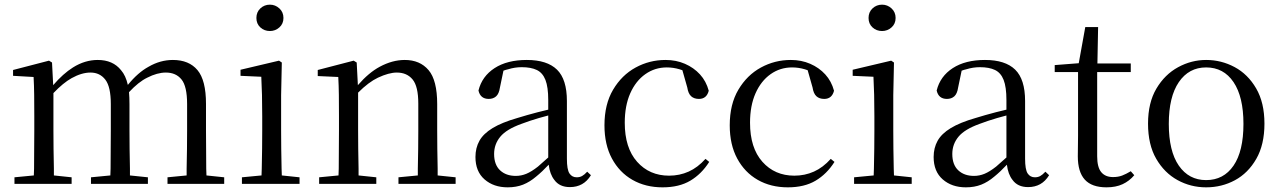

<svg xmlns="http://www.w3.org/2000/svg" viewBox="-20 -788 5489 823"><path d="M42 0V-28L125 -36Q125 -49 126 -65Q126 -106 126.5 -150.5Q127 -195 127 -229V-290Q127 -341 126.5 -381Q126 -421 124 -458L36 -463V-488L190 -528L203 -520L208 -423Q250 -472 293 -499Q344 -531 399 -531Q464 -531 499 -487Q519 -464 528 -424Q571 -477 617 -502Q667 -531 721 -531Q790 -531 826.5 -487.5Q863 -444 863 -343V-229Q863 -194 863.5 -149.5Q864 -105 864 -65Q864 -49 865 -36L941 -28V0H698V-28L780 -36Q780 -49 780 -65Q781 -105 781.5 -149.5Q782 -194 782 -229V-342Q782 -418 758 -447.5Q734 -477 691 -477Q654 -477 611 -455Q574 -437 533 -393Q535 -370 535 -342V-229Q535 -194 535.5 -149.5Q536 -105 537 -65Q537 -49 537 -36L614 -28V0H370V-28L453 -36Q454 -49 454 -65Q454 -105 454.5 -149.5Q455 -194 455 -229V-342Q455 -416 431.5 -446.5Q408 -477 368 -477Q330 -477 287 -453Q251 -433 209 -389V-229Q209 -195 209.5 -150.5Q210 -106 211 -65Q211 -49 211 -36L287 -28V0Z M1017 0V-28L1101 -36Q1102 -49 1102 -65Q1103 -106 1103.5 -150.5Q1104 -195 1104 -229V-289Q1104 -340 1103 -381Q1102 -422 1100 -459L1011 -463V-489L1176 -528L1188 -520L1185 -380V-229Q1185 -195 1185.5 -150.5Q1186 -106 1187 -65Q1187 -49 1188 -36L1264 -28V0ZM1137 -655Q1113 -655 1096 -670.5Q1079 -686 1079 -711Q1079 -736 1096 -752Q1113 -768 1137 -768Q1160 -768 1177.5 -752Q1195 -736 1195 -711Q1195 -686 1177.5 -670.5Q1160 -655 1137 -655Z M1348 0V-28L1431 -36Q1431 -49 1432 -65Q1432 -106 1432.5 -150.5Q1433 -195 1433 -229V-289Q1433 -341 1432.5 -381Q1432 -421 1430 -458L1342 -462V-488L1496 -528L1509 -520L1514 -423Q1561 -477 1608 -502Q1662 -531 1715 -531Q1780 -531 1817 -487.5Q1854 -444 1854 -342V-229Q1854 -194 1854.5 -149.5Q1855 -105 1856 -65Q1856 -49 1856 -36L1933 -28V0H1688V-28L1771 -36Q1771 -49 1771 -65Q1772 -105 1772.5 -149.5Q1773 -194 1773 -229V-344Q1773 -418 1748.5 -447.5Q1724 -477 1681 -477Q1647 -477 1600 -455Q1560 -436 1515 -391V-229Q1515 -195 1515.5 -150.5Q1516 -106 1517 -65Q1517 -49 1517 -36L1593 -28V0Z M2156 15Q2096 15 2057 -19Q2018 -53 2018 -115Q2018 -154 2035 -184.5Q2052 -215 2091.5 -239Q2131 -263 2197 -282Q2239 -295 2285 -307Q2308 -313 2330 -318V-359Q2330 -415 2318 -445.5Q2306 -476 2281 -488Q2256 -500 2216 -500Q2187 -500 2158 -491Q2148 -489 2138 -485L2123 -413Q2119 -386 2106.5 -375Q2094 -364 2075 -364Q2039 -364 2031 -400Q2046 -461 2100 -496Q2154 -531 2238 -531Q2325 -531 2367.5 -489.5Q2410 -448 2410 -355V-108Q2410 -61 2421 -44.5Q2432 -28 2452 -28Q2465 -28 2475 -33.5Q2485 -39 2497 -52L2513 -37Q2497 -11 2474.5 1.5Q2452 14 2423 14Q2378 14 2356 -17Q2337 -41 2332 -82Q2304 -52 2278 -31Q2251 -8 2222 3.5Q2193 15 2156 15ZM2330 -293Q2310 -287 2290 -282Q2249 -270 2215 -257Q2151 -234 2124.5 -202Q2098 -170 2098 -128Q2098 -82 2123.5 -58Q2149 -34 2191 -34Q2214 -34 2236 -43Q2258 -52 2286 -74Q2305 -90 2330 -113Z M2820 15Q2747 15 2691 -17Q2635 -49 2603 -108.5Q2571 -168 2571 -251Q2571 -341 2608 -403.5Q2645 -466 2704.5 -498.5Q2764 -531 2833 -531Q2878 -531 2916 -514.5Q2954 -498 2980.5 -469Q3007 -440 3018 -399Q3009 -364 2976 -364Q2955 -364 2942.5 -375.5Q2930 -387 2926 -413L2905 -487Q2899 -489 2893 -491Q2866 -499 2838 -499Q2787 -499 2746 -470Q2705 -441 2681.5 -388Q2658 -335 2658 -262Q2658 -154 2711 -94.5Q2764 -35 2848 -35Q2893 -35 2932 -52.5Q2971 -70 3004 -107L3020 -94Q2987 -42 2939 -13.5Q2891 15 2820 15Z M3357 15Q3284 15 3228 -17Q3172 -49 3140 -108.5Q3108 -168 3108 -251Q3108 -341 3145 -403.5Q3182 -466 3241.5 -498.5Q3301 -531 3370 -531Q3415 -531 3453 -514.5Q3491 -498 3517.5 -469Q3544 -440 3555 -399Q3546 -364 3513 -364Q3492 -364 3479.5 -375.5Q3467 -387 3463 -413L3442 -487Q3436 -489 3430 -491Q3403 -499 3375 -499Q3324 -499 3283 -470Q3242 -441 3218.5 -388Q3195 -335 3195 -262Q3195 -154 3248 -94.5Q3301 -35 3385 -35Q3430 -35 3469 -52.5Q3508 -70 3541 -107L3557 -94Q3524 -42 3476 -13.5Q3428 15 3357 15Z M3641 0V-28L3725 -36Q3726 -49 3726 -65Q3727 -106 3727.5 -150.5Q3728 -195 3728 -229V-289Q3728 -340 3727 -381Q3726 -422 3724 -459L3635 -463V-489L3800 -528L3812 -520L3809 -380V-229Q3809 -195 3809.5 -150.5Q3810 -106 3811 -65Q3811 -49 3812 -36L3888 -28V0ZM3761 -655Q3737 -655 3720 -670.5Q3703 -686 3703 -711Q3703 -736 3720 -752Q3737 -768 3761 -768Q3784 -768 3801.5 -752Q3819 -736 3819 -711Q3819 -686 3801.5 -670.5Q3784 -655 3761 -655Z M4120 15Q4060 15 4021 -19Q3982 -53 3982 -115Q3982 -154 3999 -184.5Q4016 -215 4055.5 -239Q4095 -263 4161 -282Q4203 -295 4249 -307Q4272 -313 4294 -318V-359Q4294 -415 4282 -445.5Q4270 -476 4245 -488Q4220 -500 4180 -500Q4151 -500 4122 -491Q4112 -489 4102 -485L4087 -413Q4083 -386 4070.5 -375Q4058 -364 4039 -364Q4003 -364 3995 -400Q4010 -461 4064 -496Q4118 -531 4202 -531Q4289 -531 4331.5 -489.5Q4374 -448 4374 -355V-108Q4374 -61 4385 -44.5Q4396 -28 4416 -28Q4429 -28 4439 -33.5Q4449 -39 4461 -52L4477 -37Q4461 -11 4438.5 1.5Q4416 14 4387 14Q4342 14 4320 -17Q4301 -41 4296 -82Q4268 -52 4242 -31Q4215 -8 4186 3.5Q4157 15 4120 15ZM4294 -293Q4274 -287 4254 -282Q4213 -270 4179 -257Q4115 -234 4088.5 -202Q4062 -170 4062 -128Q4062 -82 4087.5 -58Q4113 -34 4155 -34Q4178 -34 4200 -43Q4222 -52 4250 -74Q4269 -90 4294 -113Z M4723 15Q4660 15 4630 -18Q4600 -51 4600 -118Q4600 -142 4600.5 -161Q4601 -180 4601 -207V-479H4501V-509L4604 -517L4632 -672H4687L4684 -516H4827V-479H4683V-118Q4683 -71 4700.5 -50Q4718 -29 4751 -29Q4773 -29 4790 -35.5Q4807 -42 4827 -54L4842 -37Q4821 -12 4792 1.5Q4763 15 4723 15Z M5150 15Q5084 15 5027.5 -16Q4971 -47 4936 -107.5Q4901 -168 4901 -258Q4901 -348 4937 -408.5Q4973 -469 5030 -500Q5087 -531 5150 -531Q5215 -531 5272 -500.5Q5329 -470 5364.5 -409Q5400 -348 5400 -258Q5400 -168 5365 -107Q5330 -46 5273.5 -15.5Q5217 15 5150 15ZM5150 -16Q5225 -16 5267.5 -78Q5310 -140 5310 -257Q5310 -373 5267.5 -436Q5225 -499 5150 -499Q5076 -499 5033 -436Q4990 -373 4990 -257Q4990 -140 5033 -78Q5076 -16 5150 -16Z"/></svg>

Font: Early Summer Mincho
Style: Regular
Weight: 400
Designer: GuiWonder
Version: Version 1.002